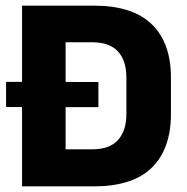

<svg xmlns="http://www.w3.org/2000/svg" viewBox="-20 -659 662 679"><path d="M328 -280 1.5 -280.5V-369.5L328 -369ZM312.5 0H167.5V-131H307Q367 -131 397 -163.5Q427 -196 427 -256.5V-384.5Q427 -445 397 -477.2Q367 -509.5 307 -509.5H167V-639H312.5Q449 -639 516.8 -573.2Q584.5 -507.5 584.5 -384.5V-256Q584.5 -132.5 517 -66.2Q449.5 0 312.5 0ZM212 0H58V-639H212Z"/></svg>

Font: Anek Devanagari
Style: Bold
Weight: 700
Designer: Kailash Malviya (Devanagari) & Yesha Goshar (Latin)
Foundry: Ek Type
Version: Version 1.003